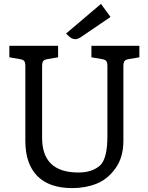

<svg xmlns="http://www.w3.org/2000/svg" viewBox="-20 -955 761 985"><path d="M498 -935 547 -868 394 -764Q378 -754 367 -754Q344 -754 319 -783ZM613 -614V-232Q613 -148 572.5 -91.5Q532 -35 475 -12.5Q418 10 351 10Q232 10 171 -52.5Q110 -115 110 -232V-614Q110 -634 104.5 -641.5Q99 -649 81 -652L28 -661V-720H278V-661L225 -652Q207 -649 201.5 -641.5Q196 -634 196 -614V-248Q196 -70 382 -70Q454 -70 494 -107Q531 -142 531 -256V-614Q531 -634 525.5 -641.5Q520 -649 502 -652L449 -661V-720H695V-661L642 -652Q624 -649 618.5 -641.5Q613 -634 613 -614Z"/></svg>

Font: Enriqueta
Style: Regular
Weight: 400
Designer: Viviana Monsalve, Gustavo Ibarra
Foundry: Viviana Monsalve, Gustavo Ibarra
Version: Version 1.002